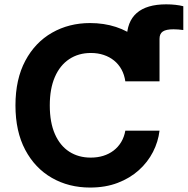

<svg xmlns="http://www.w3.org/2000/svg" viewBox="-20 -842 852 872"><path d="M555.9 -472.5V-665.6Q555.9 -743.4 600.9 -782.8Q646 -822.3 735 -822.3Q757.7 -822.3 777.4 -820Q797.1 -817.8 812.5 -813.7V-705.6Q801 -707.1 789.8 -708.1Q778.7 -709 767.9 -709Q734.3 -709 719.4 -698.9Q704.5 -688.9 704.5 -665.6V-472.5ZM389.1 9.8Q292.2 9.8 215.5 -34.2Q138.8 -78.1 94.5 -161.6Q50.2 -245 50.2 -363.3Q50.2 -482.3 94.9 -566Q139.6 -649.7 216.5 -693.5Q293.4 -737.3 389.1 -737.3Q452.2 -737.3 506.5 -719.6Q560.8 -701.9 602.7 -667.8Q644.5 -633.8 670.8 -584.6Q697.1 -535.4 704.5 -472.5H549.2Q544.9 -502.6 531.8 -526.5Q518.7 -550.3 498.1 -567Q477.5 -583.7 450.9 -592.5Q424.3 -601.4 392.6 -601.4Q336.6 -601.4 294.5 -573.5Q252.3 -545.6 229.2 -492.4Q206.1 -439.3 206.1 -363.3Q206.1 -285.7 229.5 -232.8Q252.9 -179.9 294.8 -153Q336.6 -126.2 392 -126.2Q422.9 -126.2 449 -134.3Q475.2 -142.4 495.9 -158.2Q516.6 -174 530.3 -196.7Q544 -219.3 549.2 -248.6H704.5Q698.5 -198.3 674.8 -151.9Q651 -105.5 610.6 -69.1Q570.2 -32.7 514.6 -11.5Q459 9.8 389.1 9.8Z"/></svg>

Font: Inter
Style: Regular
Weight: 400
Designer: Rasmus Andersson
Foundry: rsms
Version: Version 4.000;git-8c9346024